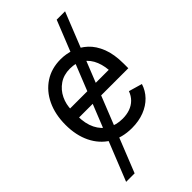

<svg xmlns="http://www.w3.org/2000/svg" viewBox="-280 -808 1092 1092"><g transform="rotate(-45 266.5 -262.0)"><path d="M482.4 -727.5 110.4 204.1H42L415 -727.5ZM282.2 11.7Q203.6 11.7 146.2 -23.4Q88.9 -58.6 58.1 -121.8Q27.3 -185.1 27.3 -268.6Q27.3 -352.5 57.6 -416.5Q87.9 -480.5 142.8 -516.6Q197.8 -552.7 271.5 -552.7Q314 -552.7 356 -538.6Q397.9 -524.4 432.4 -492.7Q466.8 -460.9 487.3 -408.7Q507.8 -356.4 507.8 -280.3V-244.1H86.9V-316.4H462.4L423.8 -289.1Q423.8 -343.8 406.7 -386.2Q389.6 -428.7 355.7 -453.1Q321.8 -477.5 271.5 -477.5Q221.2 -477.5 185.3 -452.9Q149.4 -428.2 130.4 -388.7Q111.3 -349.1 111.3 -303.7V-255.9Q111.3 -193.8 132.8 -150.9Q154.3 -107.9 192.9 -85.7Q231.4 -63.5 282.2 -63.5Q314.9 -63.5 341.8 -73Q368.7 -82.5 388.2 -101.8Q407.7 -121.1 418 -149.4L499 -126Q486.3 -85 456.3 -54Q426.3 -22.9 381.8 -5.6Q337.4 11.7 282.2 11.7Z"/></g></svg>

Font: Inter Tight
Style: Regular
Weight: 400
Designer: Rasmus Andersson
Foundry: rsms
Version: Version 3.002